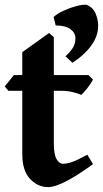

<svg xmlns="http://www.w3.org/2000/svg" viewBox="-20 -768 431 803"><path d="M369.1 -81.5Q299.3 -31.2 253.7 -8.3Q208 14.6 182.1 14.6Q137.7 14.6 105.5 -20Q73.2 -54.7 73.2 -122.6V-388.2H15.1L0 -406.7L38.1 -454.1H73.2V-549.8L185.1 -629.9L205.1 -612.8V-454.1H350.1L369.1 -435.1Q359.9 -418 344.7 -398.7Q329.6 -379.4 319.8 -371.1Q308.1 -377 284.9 -382.6Q261.7 -388.2 240.2 -388.2H205.1V-169.4Q205.1 -122.1 216.6 -102.5Q228 -83 242.7 -83Q259.8 -83 281.7 -90.6Q303.7 -98.1 345.2 -121.1ZM390.6 -660.6Q390.6 -616.2 360.4 -575.7Q330.1 -535.2 282.7 -505.4L253.9 -532.7Q274.4 -551.3 284.9 -568.4Q295.4 -585.4 295.4 -607.9Q295.4 -630.4 275.1 -645.8Q254.9 -661.1 212.9 -661.6L204.1 -696.8Q218.8 -710.4 244.9 -722.7Q271 -734.9 297.9 -742.2Q324.7 -749.5 342.3 -748Q369.1 -736.8 379.9 -711.2Q390.6 -685.5 390.6 -660.6Z"/></svg>

Font: Gentium Book Plus
Style: Bold
Weight: 700
Designer: Victor Gaultney, Annie Olsen, Iska Routamaa, Becca Hirsbrunner
Foundry: SIL International
Version: Version 6.101